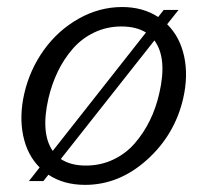

<svg xmlns="http://www.w3.org/2000/svg" viewBox="-20 -514 589 544"><path d="M453.6 -445.3Q489.7 -409.7 501.7 -354.5Q513.7 -299.3 499 -234.9Q475.1 -131.8 396.2 -61Q317.4 9.8 221.2 9.8Q160.2 9.8 117.2 -19L103 -1H62L92.3 -39.6Q57.1 -74.7 45.7 -129.6Q34.2 -184.6 48.8 -249Q64.5 -316.9 104.5 -372.6Q144.5 -428.2 203.1 -461.2Q261.7 -494.1 326.2 -494.1Q384.8 -494.1 428.2 -465.8L443.8 -485.8H485.8ZM117.2 -234.9Q94.7 -136.7 129.4 -86.4L393.6 -421.9Q365.7 -439 324.2 -439Q282.7 -439 247.3 -422.1Q211.9 -405.3 186.5 -376.2Q161.1 -347.2 143.8 -311.3Q126.5 -275.4 117.2 -234.9ZM431.2 -249Q454.6 -349.1 417.5 -399.4L152.3 -63.5Q180.2 -44.9 223.1 -44.9Q265.1 -44.9 300.8 -61.8Q336.4 -78.6 361.8 -107.9Q387.2 -137.2 404.5 -172.6Q421.9 -208 431.2 -249Z"/></svg>

Font: HK Grotesk Light Italic
Style: Regular
Weight: 300
Italic angle: -13°
Designer: Alfredo Marco Pradil and Stefan Peev
Foundry: Hanken Design Co.
Version: Version 1.000;PS 001.000;hotconv 1.0.88;makeotf.lib2.5.64775